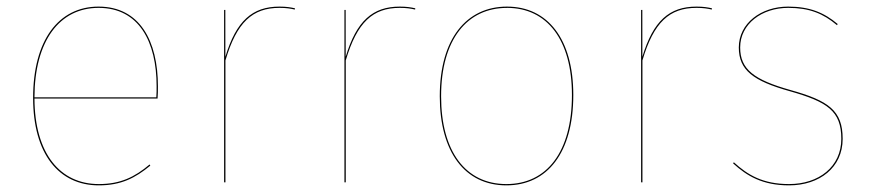

<svg xmlns="http://www.w3.org/2000/svg" viewBox="-20 -547 2617 576"><path d="M453.8 -287.6C453.8 -424.5 399.1 -527.2 275.6 -527.2C155.6 -527.2 79.3 -426 79.3 -253.2C79.3 -85.2 156.7 9.1 276.4 9.1C343.4 9.1 385.8 -13 430.9 -50.1L428.8 -53.6C383.8 -15.7 341.1 5.2 276.4 5.2C160.8 5.2 84.1 -85.7 83.4 -251.4H452.7C453.7 -265.1 453.8 -273.6 453.8 -287.6ZM448.9 -255.1H83.4C83.9 -425 159.1 -523.4 275.8 -523.4C397 -523.4 449.8 -421.6 449.8 -288.4C449.8 -275.4 449.8 -267.6 448.9 -255.1Z M818.4 -527.2C737.3 -527.2 688.7 -484.8 656.1 -376.7L656 -517.2H652.3V0H656.3V-365.8C690.1 -480.1 737.4 -523.4 818.4 -523.4C838.2 -523.4 851.4 -521.4 864.4 -518.3L864.8 -522.1C852 -525.1 838.7 -527.2 818.4 -527.2Z M1179.4 -527.2C1098.3 -527.2 1049.7 -484.8 1017.1 -376.7L1017 -517.2H1013.3V0H1017.3V-365.8C1051.1 -480.1 1098.4 -523.4 1179.4 -523.4C1199.2 -523.4 1212.4 -521.4 1225.4 -518.3L1225.8 -522.1C1213 -525.1 1199.7 -527.2 1179.4 -527.2Z M1501 -527.2C1379.6 -527.2 1299.3 -431 1299.3 -258.1C1299.3 -91 1374.6 9.1 1499.1 9.1C1622.4 9.1 1699.9 -89 1699.9 -262C1699.9 -429.5 1623.5 -527.2 1501 -527.2ZM1501 -523.4C1621.4 -523.4 1695.8 -427.3 1695.8 -262C1695.8 -90.9 1620.2 5.2 1499.1 5.2C1376.9 5.2 1303.3 -92.9 1303.3 -258.1C1303.3 -429.2 1381.8 -523.3 1501 -523.3Z M2069.4 -527.2C1988.3 -527.2 1939.7 -484.8 1907.1 -376.7L1907 -517.2H1903.3V0H1907.3V-365.8C1941.1 -480.1 1988.4 -523.4 2069.4 -523.4C2089.2 -523.4 2102.4 -521.4 2115.4 -518.3L2115.8 -522.1C2103 -525.1 2089.7 -527.2 2069.4 -527.2Z M2344.5 -527.2C2262.8 -527.2 2196.4 -477 2196.4 -404.6C2196.4 -336.4 2239.6 -304.1 2349.6 -273.3C2461.7 -241.4 2503.9 -214.4 2503.9 -130.4C2503.9 -46.9 2436.4 5.2 2347.1 5.2C2268.6 5.2 2222.9 -22.3 2181.5 -60.2L2179.3 -56.9C2220.6 -19 2267.8 9.1 2347.1 9.1C2438.8 9.1 2508 -44.4 2508 -130.4C2508 -215.5 2465.8 -244.9 2351.5 -276.9C2242.2 -307.6 2200.5 -339.1 2200.5 -404.6C2200.5 -475.1 2265.7 -523.4 2344.6 -523.4C2408 -523.4 2449.6 -506.4 2490.9 -471.5L2493.1 -474.9C2452.5 -509.2 2409.2 -527.2 2344.5 -527.2Z"/></svg>

Font: Fira Sans Four
Style: Regular
Weight: 100
Designer: Carrois Corporate & Edenspiekermann AG
Foundry: Carrois Corporate GbR & Edenspiekermann AG
Version: Version 4.203;PS 004.203;hotconv 1.0.88;makeotf.lib2.5.64775